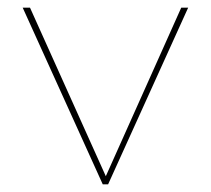

<svg xmlns="http://www.w3.org/2000/svg" viewBox="-20 -479 548 499"><path d="M451 -459H469L261 0H247L39 -459H58L255 -21Z"/></svg>

Font: EauTestSC Thin
Style: Regular
Weight: 250
Designer: Christian Thalmann (Catharsis Fonts)
Version: Version 0.001;PS 000.001;hotconv 1.0.88;makeotf.lib2.5.64775